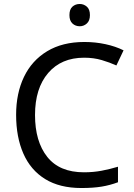

<svg xmlns="http://www.w3.org/2000/svg" viewBox="-20 -935 672 965"><path d="M403 -645Q288 -645 222 -568Q156 -491 156 -357Q156 -224 217.5 -146.5Q279 -69 402 -69Q449 -69 491 -77Q533 -85 573 -97V-19Q533 -4 490.5 3Q448 10 389 10Q280 10 207 -35Q134 -80 97.5 -163Q61 -246 61 -358Q61 -466 100.5 -548.5Q140 -631 217 -677.5Q294 -724 404 -724Q459 -724 510 -713Q561 -702 601 -682L565 -606Q532 -621 491.5 -633Q451 -645 403 -645ZM381 -915Q401 -915 416.5 -901.5Q432 -888 432 -859Q432 -831 416.5 -817Q401 -803 381 -803Q359 -803 344 -817Q329 -831 329 -859Q329 -888 344 -901.5Q359 -915 381 -915Z"/></svg>

Font: Noto Sans Adlam Unjoined
Style: Regular
Weight: 400
Designer: Mark Jamra, Neil Patel
Foundry: JamraPatel LLC
Version: Version 3.001